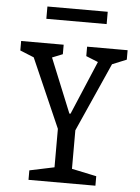

<svg xmlns="http://www.w3.org/2000/svg" viewBox="-61 -971 742 1018"><g transform="rotate(5 310.0 -462.0)"><path d="M82.3 -691.2 118.5 -642.2 26.7 -679.5V-730H253V-679.5L165 -644.2L183.5 -691.2L315 -368.8H321.2L458.5 -693.8L465.7 -644.7L377.7 -680.2V-730.5H593.3V-680.2L500.3 -642.2L537.3 -693.8L347 -267.2H268.2ZM129.7 -50.5 283.7 -83 261.3 -41.5V-308H354.2V-41.5L331.8 -83L485.8 -50.5V0H129.7ZM149.5 -924.3H470.5V-858.8H149.5Z"/></g></svg>

Font: Monaspace Xenon Var ExtraLight
Style: Regular
Weight: 200
Designer: Riley Cran and the Lettermatic Team
Version: Version 1.200 (Monaspace Xenon Var)